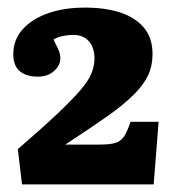

<svg xmlns="http://www.w3.org/2000/svg" viewBox="-20 -860 462 506"><path d="M38 -374 27 -467Q92 -523 131.5 -560.5Q171 -598 192 -622.5Q213 -647 221 -666.5Q229 -686 229 -706Q229 -735 214 -751.5Q199 -768 173 -768Q159 -768 145 -765Q131 -762 121 -756Q127 -743 133 -731Q139 -719 139 -706Q139 -688 122.5 -673Q106 -658 80 -658Q49 -658 32 -672.5Q15 -687 15 -717Q15 -755 39.5 -782.5Q64 -810 106.5 -825Q149 -840 204 -840Q256 -840 295.5 -827.5Q335 -815 358.5 -788Q382 -761 382 -717Q382 -687 370.5 -662Q359 -637 332.5 -610.5Q306 -584 262 -553Q218 -522 152 -479H243Q272 -479 286 -484Q300 -489 308 -502Q316 -515 324 -539H398L385 -374Z"/></svg>

Font: Literata 18pt ExtraBold
Style: Regular
Weight: 800
Designer: Latin by Veronika Burian and Jose Scaglione. Greek by Irene Vlachou. Cyrillic by Vera Evstafieva.
Foundry: TypeTogether
Version: Version 3.103;gftools[0.9.29]